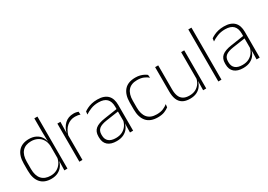

<svg xmlns="http://www.w3.org/2000/svg" viewBox="3 -1388 2962 2122"><g transform="rotate(-30 1484.0 -327.0)"><path d="M237.5 10Q149 10 102 -43.8Q55 -97.5 55 -199V-287.5Q55 -389 102.2 -442.8Q149.5 -496.5 239.5 -496.5Q288 -496.5 325.8 -477.8Q363.5 -459 385.8 -425.2Q408 -391.5 410.5 -345.5H423.5L408.5 -309.5Q405.5 -360.5 383.5 -394.5Q361.5 -428.5 326.2 -445.8Q291 -463 247.5 -463Q173.5 -463 134 -419Q94.5 -375 94.5 -290V-197.5Q94.5 -112.5 134 -68.2Q173.5 -24 248.5 -24Q292 -24 325.8 -41.8Q359.5 -59.5 381.5 -91.2Q403.5 -123 410 -164.5L423 -132.5H411.5Q406 -93 384 -60.8Q362 -28.5 325.2 -9.2Q288.5 10 237.5 10ZM406.5 0 409.5 -126.5 408.5 -140V-347L409 -359L406.5 -497.5V-664H446V0Z M634.5 -305 621.5 -334 632 -337.5Q648.5 -409.5 693.5 -451.5Q738.5 -493.5 806.5 -493.5Q826 -493.5 841 -490.2Q856 -487 866.5 -483L869 -444Q856.5 -449.5 840 -452.5Q823.5 -455.5 804 -455.5Q744.5 -455.5 699.5 -417.5Q654.5 -379.5 634.5 -305ZM598 0V-486.5H637L634 -338L637.5 -334.5V0Z M1244 0 1246.5 -125 1244.5 -131.5V-290L1245 -328Q1245 -394.5 1211.5 -428.5Q1178 -462.5 1107 -462.5Q1053 -462.5 1009.8 -445.5Q966.5 -428.5 935.5 -407L940 -444Q956.5 -456 981.2 -468.2Q1006 -480.5 1038.5 -488.5Q1071 -496.5 1111.5 -496.5Q1156.5 -496.5 1189.2 -485Q1222 -473.5 1243 -451.8Q1264 -430 1274 -399Q1284 -368 1284 -328.5V0ZM1070.5 10Q998 10 958.8 -24.2Q919.5 -58.5 919.5 -124V-136.5Q919.5 -197.5 957.5 -229.8Q995.5 -262 1082.5 -274.5L1254 -300L1256 -269L1088 -244.5Q1019.5 -234.5 989.2 -210Q959 -185.5 959 -138.5V-128Q959 -77 990 -50.5Q1021 -24 1080.5 -24Q1129 -24 1163.8 -42.2Q1198.5 -60.5 1219.8 -91.8Q1241 -123 1247.5 -162L1258 -131H1249Q1244 -94 1223 -61.8Q1202 -29.5 1164 -9.8Q1126 10 1070.5 10Z M1597 10Q1502 10 1454.5 -44.2Q1407 -98.5 1407 -199.5V-287.5Q1407 -388.5 1454.5 -442.5Q1502 -496.5 1597 -496.5Q1630.5 -496.5 1656.8 -489.5Q1683 -482.5 1702.5 -472.2Q1722 -462 1735 -451.5L1739 -413.5Q1715.5 -434 1682 -448.2Q1648.5 -462.5 1600.5 -462.5Q1524 -462.5 1485.2 -417.5Q1446.5 -372.5 1446.5 -287V-200.5Q1446.5 -116 1485.2 -70.5Q1524 -25 1602 -25Q1651.5 -25 1685.5 -39.5Q1719.5 -54 1743 -74L1738.5 -35.5Q1718 -19 1683.5 -4.5Q1649 10 1597 10Z M1885 -486.5V-178.5Q1885 -130.5 1898 -96Q1911 -61.5 1940.5 -42.8Q1970 -24 2019.5 -24Q2065.5 -24 2099.2 -42Q2133 -60 2153.8 -91.2Q2174.5 -122.5 2181 -162.5L2192 -130.5H2182Q2176.5 -93 2155.5 -60.8Q2134.5 -28.5 2097.8 -9.2Q2061 10 2008.5 10Q1949.5 10 1913.5 -12.2Q1877.5 -34.5 1861.5 -75.8Q1845.5 -117 1845.5 -175V-486.5ZM2217 -486.5V0H2177.5L2180 -123.5L2177.5 -125.5V-486.5Z M2371.5 0V-664H2411.5V0Z M2859.5 0 2862 -125 2860 -131.5V-290L2860.5 -328Q2860.5 -394.5 2827 -428.5Q2793.5 -462.5 2722.5 -462.5Q2668.5 -462.5 2625.2 -445.5Q2582 -428.5 2551 -407L2555.5 -444Q2572 -456 2596.8 -468.2Q2621.5 -480.5 2654 -488.5Q2686.5 -496.5 2727 -496.5Q2772 -496.5 2804.8 -485Q2837.5 -473.5 2858.5 -451.8Q2879.5 -430 2889.5 -399Q2899.5 -368 2899.5 -328.5V0ZM2686 10Q2613.5 10 2574.2 -24.2Q2535 -58.5 2535 -124V-136.5Q2535 -197.5 2573 -229.8Q2611 -262 2698 -274.5L2869.5 -300L2871.5 -269L2703.5 -244.5Q2635 -234.5 2604.8 -210Q2574.5 -185.5 2574.5 -138.5V-128Q2574.5 -77 2605.5 -50.5Q2636.5 -24 2696 -24Q2744.5 -24 2779.2 -42.2Q2814 -60.5 2835.2 -91.8Q2856.5 -123 2863 -162L2873.5 -131H2864.5Q2859.5 -94 2838.5 -61.8Q2817.5 -29.5 2779.5 -9.8Q2741.5 10 2686 10Z"/></g></svg>

Font: Anek Telugu ExtraLight
Style: Regular
Weight: 250
Version: Version 1.003